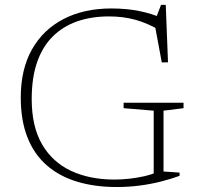

<svg xmlns="http://www.w3.org/2000/svg" viewBox="-20 -742 808 772"><path d="M637.5 -52.5 702 -48V-35Q669.5 -23 628.8 -12.5Q588 -2 542.5 4Q497 10 449 10Q360.5 10 289.2 -11.8Q218 -33.5 167.5 -77.8Q117 -122 90.2 -190Q63.5 -258 63.5 -350Q63.5 -463.5 108.5 -543.2Q153.5 -623 235.5 -665.5Q317.5 -708 428 -708Q488 -708 539.2 -697.8Q590.5 -687.5 634.5 -668L605.5 -665L627.5 -722.5H646.5L655.5 -491.5L630.5 -491L598 -665.5L634.5 -614Q574.5 -648.5 525.5 -662.2Q476.5 -676 418 -676Q347.5 -676 290.2 -656Q233 -636 192 -595.2Q151 -554.5 129.2 -492Q107.5 -429.5 107.5 -343.5Q107.5 -233 149.2 -161.5Q191 -90 265.2 -55.2Q339.5 -20.5 437.5 -20Q467.5 -20 498.2 -23.2Q529 -26.5 559 -33.2Q589 -40 615 -51L598 -29.5V-297L477 -307V-329H718V-307L637.5 -297Z"/></svg>

Font: Newsreader 9pt ExtraLight
Style: Regular
Weight: 250
Designer: Hugues Gentile
Foundry: Production Type
Version: Version 1.003